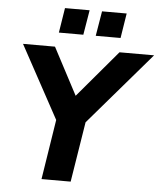

<svg xmlns="http://www.w3.org/2000/svg" viewBox="-60 -965 856 1017"><g transform="rotate(5 368.0 -456.5)"><path d="M199 0 256 -362 274 -273 39 -705H209L353 -432H321L552 -705H736L365 -273L412 -362L354 0ZM419 -781 441 -913H572L551 -781ZM223 -781 244 -913H375L353 -781Z"/></g></svg>

Font: Nunito Sans 12pt ExtraLight 12pt ExtraBold
Style: Italic
Weight: 800
Italic angle: -9°
Version: Version 3.101;gftools[0.9.27]